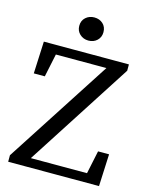

<svg xmlns="http://www.w3.org/2000/svg" viewBox="-127 -946 805 1027"><g transform="rotate(15 275.5 -432.5)"><path d="M20 0V-36L414 -645L404 -605V-620H246H88L124 -649L91 -492H30L38 -670H509V-635L116 -25L126 -62V-50H298H473L437 -21L470 -178H531L523 0ZM266 -737Q238 -737 218.5 -755Q199 -773 199 -801Q199 -830 218.5 -847.5Q238 -865 266 -865Q295 -865 314 -847.5Q333 -830 333 -801Q333 -773 314 -755Q295 -737 266 -737Z"/></g></svg>

Font: Source Serif 4 Variable
Style: Regular
Weight: 400
Designer: Frank Grießhammer
Foundry: Adobe
Version: Version 4.005;hotconv 1.1.0;makeotfexe 2.6.0